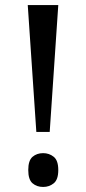

<svg xmlns="http://www.w3.org/2000/svg" viewBox="-20 -734 342 761"><path d="M124 -211 90 -714H211L177 -211ZM151 7Q126 7 109 -7.5Q92 -22 92 -60Q92 -98 109 -112.5Q126 -127 151 -127Q175 -127 193 -112.5Q211 -98 211 -60Q211 -22 193 -7.5Q175 7 151 7Z"/></svg>

Font: Noto Serif Lao Condensed Medium
Style: Regular
Weight: 500
Width: 3
Designer: Monotype Design Team
Foundry: Monotype Imaging Inc.
Version: Version 2.003; ttfautohint (v1.8.4.7-5d5b)